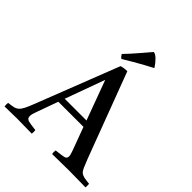

<svg xmlns="http://www.w3.org/2000/svg" viewBox="-267 -1063 1216 1216"><g transform="rotate(45 340.5 -455.0)"><path d="M-22 1Q-24 -15 -22 -31Q6 -34 23 -38Q40 -42 52 -52.5Q64 -63 75 -84.5Q86 -106 101 -145L317 -699Q328 -703 343.5 -705Q359 -707 370 -707L585 -136Q599 -100 608 -79.5Q617 -59 628 -50Q639 -41 656 -37.5Q673 -34 703 -31Q705 -15 703 1Q668 1 631 0Q594 -1 557 -1Q519 -1 480.5 0Q442 1 404 1Q401 -14 404 -31Q453 -36 472 -40.5Q491 -45 491 -64Q491 -72 488 -82Q485 -92 480 -107L423 -261H198L148 -123Q141 -104 137.5 -91.5Q134 -79 134 -69Q134 -47 154.5 -41.5Q175 -36 222 -31Q224 -14 222 1Q188 1 155 0Q122 -1 88 -1Q60 -1 34 0Q8 1 -22 1ZM213 -303H408L310 -569ZM476 -844V-841Q454 -830 420.5 -811.5Q387 -793 351.5 -772.5Q316 -752 289 -735Q278 -741 268 -759Q302 -794 338 -836Q374 -878 402 -911Q418 -911 439.5 -889.5Q461 -868 476 -844Z"/></g></svg>

Font: Castoro
Style: Regular
Weight: 400
Designer: John Hudson
Foundry: Tiro Typeworks Ltd.
Version: Version 2.04